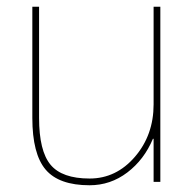

<svg xmlns="http://www.w3.org/2000/svg" viewBox="-20 -540 577 570"><path d="M436 -128H434Q408 -66 358 -28Q308 10 246 10Q155 10 115.5 -36.5Q76 -83 76 -190V-520H96V-190Q96 -92 130 -51Q164 -10 246 -10Q325 -10 380.5 -74.5Q436 -139 436 -230V-520H456V0H436Z"/></svg>

Font: M PLUS 1p Thin
Style: Regular
Weight: 250
Version: Version 1.062